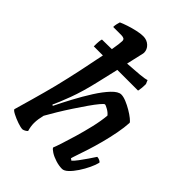

<svg xmlns="http://www.w3.org/2000/svg" viewBox="-230 -907 1015 1015"><g transform="rotate(45 277.5 -400.0)"><path d="M128 0Q114 0 89.5 -8.5Q65 -17 44.5 -27.5Q24 -38 22 -45Q26 -59 34 -87Q42 -115 52 -150Q62 -185 71.5 -220.5Q81 -256 89 -287Q107 -360 123.5 -437.5Q140 -515 152 -577H84Q84 -603 85.5 -615.5Q87 -628 89 -633Q124 -633 162 -634Q171 -686 171 -703Q171 -714 164 -718Q157 -722 144 -722H84Q84 -734 87 -746Q90 -758 92 -764Q107 -771 132.5 -779.5Q158 -788 185 -794Q212 -800 231 -800Q259 -800 277.5 -782.5Q296 -765 296 -741Q296 -736 292 -720.5Q288 -705 282 -677L273 -637Q323 -640 360.5 -643.5Q398 -647 411 -652L420 -631Q420 -613 418.5 -599.5Q417 -586 415 -577H260L233 -461Q212 -369 186.5 -301Q161 -233 147 -205L153 -201Q174 -244 201.5 -295.5Q229 -347 258.5 -393.5Q288 -440 316.5 -470Q345 -500 367 -500Q383 -500 405 -491Q427 -482 449 -469Q471 -456 486.5 -443.5Q502 -431 504 -425Q502 -388 493.5 -343.5Q485 -299 473 -253.5Q461 -208 448.5 -169.5Q436 -131 427 -105Q418 -79 417 -73L428 -66Q439 -76 454 -96Q469 -116 484 -138Q499 -160 510 -177Q519 -177 528.5 -172.5Q538 -168 540 -163Q535 -142 522 -114.5Q509 -87 491.5 -60.5Q474 -34 456 -17Q438 0 423 0Q400 0 374.5 -8Q349 -16 331 -27.5Q313 -39 310 -47Q315 -58 326.5 -93Q338 -128 352 -175.5Q366 -223 378 -274Q390 -325 394 -369Q384 -382 366.5 -392Q349 -402 343 -402Q338 -402 322 -383Q306 -364 284 -332.5Q262 -301 238 -264.5Q214 -228 192.5 -192.5Q171 -157 156 -130Q152 -114 149.5 -98Q147 -82 147 -66Q147 -42 155 -15Q143 -3 128 0Z"/></g></svg>

Font: Texturina
Style: Bold Italic
Weight: 700
Italic angle: -11°
Designer: Guillermo Torres Carreño
Foundry: Omnibus-Type
Version: Version 1.002; ttfautohint (v1.8.3)